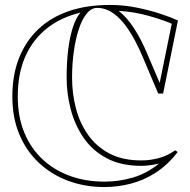

<svg xmlns="http://www.w3.org/2000/svg" viewBox="-20 -743 771 778"><path d="M700 -127Q659 -74 610.5 -43Q562 -12 509 1.5Q456 15 403 15Q326 15 258.5 -9.5Q191 -34 139.5 -81.5Q88 -129 59 -197Q30 -265 30 -352Q30 -439 57 -507.5Q84 -576 135 -624.5Q186 -673 259 -698Q332 -723 425 -723Q480 -723 532.5 -712.5Q585 -702 629 -687.5Q673 -673 701 -660L641 -364H621L558 -513Q530 -579 500.5 -623Q471 -667 439.5 -689Q408 -711 374 -711Q350 -711 331 -687.5Q312 -664 299 -624Q286 -584 279 -533.5Q272 -483 272 -428Q272 -366 287 -306.5Q302 -247 335.5 -198.5Q369 -150 422.5 -121.5Q476 -93 552 -93Q589 -93 624 -102.5Q659 -112 690 -134ZM306 -692Q224 -672 167.5 -626Q111 -580 81.5 -511.5Q52 -443 52 -352Q52 -269 79 -204.5Q106 -140 154 -96Q202 -52 265.5 -29.5Q329 -7 403 -7Q462 -7 518.5 -23.5Q575 -40 624 -80Q606 -76 588 -73.5Q570 -71 552 -71Q470 -71 412 -102Q354 -133 318.5 -185Q283 -237 266.5 -300.5Q250 -364 250 -428Q250 -492 256.5 -543.5Q263 -595 275.5 -633Q288 -671 306 -692ZM578 -522 624 -414 627 -407 676 -647Q638 -663 581.5 -679Q525 -695 461 -699Q525 -649 578 -522Z"/></svg>

Font: Kalnia Glaze Thin
Style: Regular
Weight: 100
Version: Version 1.110